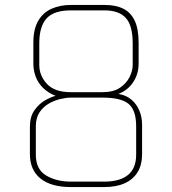

<svg xmlns="http://www.w3.org/2000/svg" viewBox="-20 -757 695 777"><path d="M267 0Q227 0 196.5 -8.5Q166 -17 144.5 -34Q123 -51 112 -76Q101 -101 101 -134V-243Q101 -285 119.5 -311Q138 -337 162.5 -351Q187 -365 205 -369Q173 -382 153 -402.5Q133 -423 124 -448Q115 -473 115 -499V-584Q115 -639 134.5 -672.5Q154 -706 188.5 -721.5Q223 -737 267 -737H403Q449 -737 479.5 -721.5Q510 -706 525.5 -672.5Q541 -639 541 -584V-499Q541 -479 535.5 -460Q530 -441 519 -424.5Q508 -408 493 -396Q478 -384 459 -377Q490 -372 511 -354.5Q532 -337 543.5 -310.5Q555 -284 555 -252V-134Q555 -90 537 -60.5Q519 -31 485 -15.5Q451 0 402 0ZM267 -22H402Q465 -22 498 -49Q531 -76 531 -131V-246Q531 -311 500.5 -336.5Q470 -362 395 -362H266Q249 -362 225 -356.5Q201 -351 178 -338Q155 -325 140 -302.5Q125 -280 125 -246V-131Q125 -72 166.5 -47Q208 -22 267 -22ZM266 -384H395Q439 -384 465.5 -402Q492 -420 504.5 -445.5Q517 -471 517 -494V-582Q517 -654 489 -684.5Q461 -715 403 -715H267Q198 -715 168.5 -682.5Q139 -650 139 -582V-494Q139 -451 170 -417.5Q201 -384 266 -384Z"/></svg>

Font: Exo Thin Thin
Style: Regular
Weight: 250
Version: Version 2.000